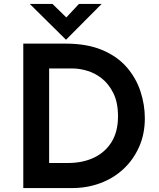

<svg xmlns="http://www.w3.org/2000/svg" viewBox="-20 -953 806 973"><path d="M98 0V-732H311Q421 -732 498 -699.5Q575 -667 622.5 -612Q670 -557 692 -489.5Q714 -422 714 -354Q714 -273 684.5 -207.5Q655 -142 604.5 -95.5Q554 -49 487.5 -24.5Q421 0 347 0ZM229 -127H324Q399 -127 456 -154Q513 -181 545.5 -233.5Q578 -286 578 -363Q578 -434 554.5 -481Q531 -528 496 -555.5Q461 -583 421.5 -594.5Q382 -606 349 -606H229ZM246 -933 329 -852 296 -843 380 -933H495L315 -752H314L131 -933Z"/></svg>

Font: Reem Kufi Fun SemiBold
Style: Regular
Weight: 600
Designer: Khaled Hosny
Version: Version 1.005